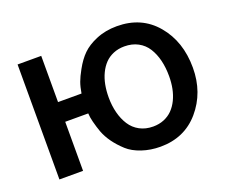

<svg xmlns="http://www.w3.org/2000/svg" viewBox="-123 -931 1342 1144"><g transform="rotate(-20 547.5 -359.0)"><path d="M713.9 22.9Q651.4 22.9 596.4 4.4Q541.5 -14.2 507.8 -44.9Q434.1 -112.3 405.8 -187Q394.5 -218.3 384.8 -255.9Q377.4 -284.2 376 -311H230V0H80.1V-729H230V-436H378.9Q385.3 -476.1 395.8 -504.9Q406.2 -533.7 428.2 -573.2Q457 -626 491.2 -659.4Q525.4 -692.9 580.1 -715.8Q639.6 -741.2 712.9 -741.2Q868.7 -741.2 961.9 -630.9Q1055.2 -520.5 1055.2 -354Q1055.2 -196.8 960 -85.9Q866.2 22.9 713.9 22.9ZM904.8 -355Q904.8 -409.7 893.6 -455.6Q882.3 -501.5 859.9 -537.1Q837.4 -572.8 800 -592.8Q762.7 -612.8 713.9 -612.8Q675.8 -612.8 644 -599.6Q612.3 -586.4 590.1 -563.2Q567.9 -540 552.5 -507.8Q537.1 -475.6 530 -438.2Q522.9 -400.9 522.9 -358.9Q522.9 -306.2 534.7 -260.7Q546.4 -215.3 569.1 -180.2Q591.8 -145 628.9 -125Q666 -105 713.9 -105Q751.5 -105 783 -117.9Q814.5 -130.9 836.9 -153.8Q859.4 -176.8 874.8 -208.5Q890.1 -240.2 897.5 -277.1Q904.8 -314 904.8 -355Z"/></g></svg>

Font: Miedinger*
Style: Bold
Weight: 700
Version: Version 001.000